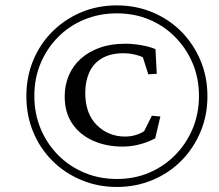

<svg xmlns="http://www.w3.org/2000/svg" viewBox="-20 -706 831 729"><path d="M423.8 3.9Q351.6 3.9 288.6 -22.5Q225.6 -48.8 178.7 -95.7Q131.8 -142.6 106 -205.1Q80.1 -267.6 80.1 -340.8Q80.1 -414.1 106 -476.6Q131.8 -539.1 178.7 -585.9Q225.6 -632.8 288.1 -659.2Q350.6 -685.5 423.8 -685.5Q496.1 -685.5 559.1 -659.2Q622.1 -632.8 668.5 -585.9Q714.8 -539.1 741.2 -476.6Q767.6 -414.1 767.6 -340.8Q767.6 -267.6 741.2 -205.1Q714.8 -142.6 668.5 -95.7Q622.1 -48.8 559.1 -22.5Q496.1 3.9 423.8 3.9ZM446.3 -149.4Q383.8 -149.4 334 -171.4Q284.2 -193.4 254.9 -235.8Q225.6 -278.3 225.6 -339.8Q225.6 -382.8 241.2 -419.4Q256.8 -456.1 286.6 -482.9Q316.4 -509.8 358.9 -524.9Q401.4 -540 456.1 -540Q483.4 -540 515.1 -534.7Q546.9 -529.3 570.3 -519.5L575.2 -425.8L543 -423.8L522.5 -488.3Q509.8 -495.1 489.3 -499.5Q468.8 -503.9 450.2 -503.9Q399.4 -503.9 366.7 -484.4Q334 -464.8 318.8 -430.7Q303.7 -396.5 303.7 -353.5Q303.7 -274.4 347.7 -231Q391.6 -187.5 455.1 -187.5Q474.6 -187.5 493.7 -192.9Q512.7 -198.2 527.3 -208L556.6 -266.6L588.9 -263.7L569.3 -180.7Q554.7 -172.9 535.2 -165.5Q515.6 -158.2 492.7 -153.8Q469.7 -149.4 446.3 -149.4ZM423.8 -26.4Q490.2 -26.4 546.4 -50.3Q602.5 -74.2 645 -117.2Q687.5 -160.2 711.4 -217.3Q735.4 -274.4 735.4 -341.8Q735.4 -409.2 711.4 -465.8Q687.5 -522.5 645 -565.4Q602.5 -608.4 546.4 -631.8Q490.2 -655.3 423.8 -655.3Q357.4 -655.3 300.3 -631.8Q243.2 -608.4 200.7 -565.4Q158.2 -522.5 134.3 -465.8Q110.4 -409.2 110.4 -341.8Q110.4 -274.4 134.3 -217.3Q158.2 -160.2 200.7 -117.2Q243.2 -74.2 300.3 -50.3Q357.4 -26.4 423.8 -26.4Z"/></svg>

Font: Crimson Pro Light
Style: Italic
Weight: 300
Italic angle: -12°
Designer: Jacques Le Bailly
Foundry: Baron von Fonthausen
Version: Version 1.003